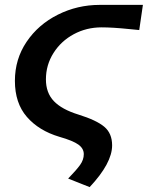

<svg xmlns="http://www.w3.org/2000/svg" viewBox="-20 -561 605 786"><path d="M323 70Q323 47 301 31Q279 15 223 -1Q139 -26 90 -82.5Q41 -139 41 -230Q41 -319 89 -390Q137 -461 217 -501Q297 -541 388 -541H565L550 -438L509 -442Q441 -449 396 -449Q334 -449 282 -421Q230 -393 199 -344Q168 -295 168 -236Q168 -181 200.5 -147Q233 -113 301 -92Q375 -69 407 -42Q439 -15 439 34Q439 107 347 205L259 170Q293 135 308 114Q323 93 323 70Z"/></svg>

Font: Nebula Sans Semibold
Style: Regular
Weight: 600
Italic angle: -9°
Designer: Paul D. Hunt for Adobe (as Source Sans)
Foundry: Nebula Entertainment & Broadcasting LLC
Version: Version 1.010